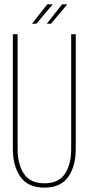

<svg xmlns="http://www.w3.org/2000/svg" viewBox="-20 -857 407 882"><path d="M197 -837H222L147 -748H127ZM265 -837H289L214 -748H195ZM328 -700V-173Q328 -94 293.5 -44.5Q259 5 184 5Q109 5 74 -44.5Q39 -94 39 -173V-700H61V-172Q61 -102 90 -58.5Q119 -15 184 -15Q249 -15 278 -58.5Q307 -102 307 -172V-700Z"/></svg>

Font: Bebas Neue Light
Style: Regular
Weight: 300
Designer: Ryoichi Tsunekawa
Foundry: Ryoichi Tsunekawa
Version: Version 1.003;PS 001.003;hotconv 1.0.70;makeotf.lib2.5.58329